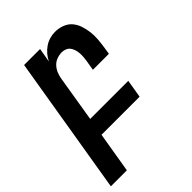

<svg xmlns="http://www.w3.org/2000/svg" viewBox="-246 -636 959 959"><g transform="rotate(-45 233.5 -156.5)"><path d="M-33 215 89 -520H202L189 -445Q198 -463 211 -478.5Q224 -494 241 -505.5Q258 -517 277 -522.5Q296 -528 315 -528Q341 -528 365 -519Q389 -510 404.5 -492Q420 -474 428 -450Q436 -426 439 -401Q442 -376 440 -350Q438 -324 434 -298L428 -260H315L324 -313Q326 -326 327 -339.5Q328 -353 327 -366Q326 -379 322 -391Q318 -403 311 -412.5Q304 -422 292 -427Q280 -432 267 -432Q249 -432 231.5 -425.5Q214 -419 201.5 -405.5Q189 -392 182 -375Q175 -358 172 -340L132 -96H401L385 0H116L80 215Z"/></g></svg>

Font: Iosevka
Style: Bold Italic
Weight: 700
Italic angle: -9°
Monospace: yes
Designer: Belleve Invis
Foundry: Belleve Invis
Version: Version 32.5.0; ttfautohint (v1.8.4)